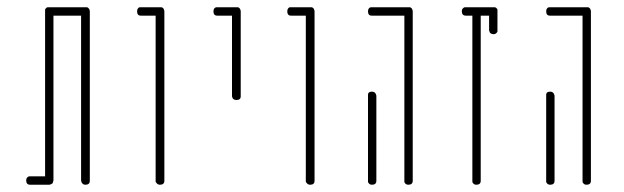

<svg xmlns="http://www.w3.org/2000/svg" viewBox="-20 -752 1716 528"><path d="M114 -732H216H219Q221 -732 223 -730V-729H224Q226 -727 226 -725L227 -722V-255Q227 -244 215 -244Q210 -244 207 -247Q204 -250 204 -252L203 -255V-709H127V-256V-255Q126 -254 126 -252Q126 -250 124 -248V-247H123Q121 -245 119 -245L116 -244H115H63Q52 -244 52 -256Q52 -261 55 -264Q58 -267 60 -267H63H104V-722V-725Q104 -727 106 -729H107V-730Q109 -732 111 -732Z M367 -732H420H421H424Q426 -732 428 -730L429 -729Q431 -727 431 -725L432 -722V-721V-255Q432 -244 420 -244Q415 -244 412 -247Q409 -250 408 -252V-255V-709H367Q357 -709 357 -721Q357 -726 359.5 -729Q362 -732 364 -732Z M577 -732H630H631H634Q636 -732 638 -730L639 -729Q641 -727 641 -725L642 -722V-721V-487Q642 -477 630 -477Q625 -477 622 -479.5Q619 -482 619 -484L618 -487V-709H577Q567 -709 567 -721Q567 -726 569.5 -729Q572 -732 575 -732Z M780 -732H833H834H837Q839 -732 841 -730L842 -729Q844 -727 844 -725L845 -722V-721V-255Q845 -244 833 -244Q828 -244 825 -247Q822 -250 821 -252V-255V-709H780Q770 -709 770 -721Q770 -726 772.5 -729Q775 -732 777 -732Z M1002 -732H1104H1107Q1109 -732 1111 -730L1112 -729Q1114 -727 1114 -725L1115 -722V-255Q1115 -244 1103 -244Q1098 -244 1095 -247Q1092 -250 1092 -252V-255V-709H1002Q992 -709 992 -721Q992 -726 994.5 -729Q997 -732 1000 -732ZM1003 -500Q1008 -500 1011 -497Q1014 -494 1014 -492L1015 -489V-255Q1015 -244 1003 -244Q998 -244 995 -247Q992 -250 992 -252V-255V-489Q991 -500 1003 -500Z M1261 -732H1290H1338H1340Q1343 -732 1345 -730V-729H1346Q1348 -727 1348 -725V-722V-668Q1348 -667 1348 -665.5Q1348 -664 1345 -661Q1342 -658 1337 -658Q1332 -658 1329 -660.5Q1326 -663 1326 -666L1325 -668V-709H1302V-255Q1302 -244 1290 -244Q1285 -244 1282 -247Q1279 -250 1279 -252V-255V-709H1261Q1250 -709 1250 -721Q1250 -726 1253 -729Q1256 -732 1258 -732Z M1492 -732H1594H1597Q1599 -732 1601 -730L1602 -729Q1604 -727 1604 -725L1605 -722V-255Q1605 -244 1593 -244Q1588 -244 1585 -247Q1582 -250 1582 -252V-255V-709H1492Q1482 -709 1482 -721Q1482 -726 1484.5 -729Q1487 -732 1490 -732ZM1493 -500Q1498 -500 1501 -497Q1504 -494 1504 -492L1505 -489V-255Q1505 -244 1493 -244Q1488 -244 1485 -247Q1482 -250 1482 -252V-255V-489Q1481 -500 1493 -500Z"/></svg>

Font: Sticks
Style: Regular
Weight: 400
Version: Version 1.1